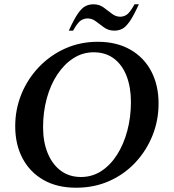

<svg xmlns="http://www.w3.org/2000/svg" viewBox="-20 -866 812 896"><path d="M335 10Q246 10 182.5 -26.5Q119 -63 85 -127.5Q51 -192 51 -277Q51 -356 80 -427Q109 -498 161.5 -553Q214 -608 284 -639.5Q354 -671 436 -671Q524 -671 588 -634.5Q652 -598 686 -533Q720 -468 720 -383Q720 -305 692 -234.5Q664 -164 612.5 -108.5Q561 -53 490.5 -21.5Q420 10 335 10ZM358 -40Q410 -40 452.5 -67.5Q495 -95 526 -143.5Q557 -192 574 -255.5Q591 -319 591 -390Q591 -458 571 -510.5Q551 -563 512 -592.5Q473 -622 417 -622Q366 -622 323 -594.5Q280 -567 248 -519Q216 -471 198.5 -407.5Q181 -344 181 -272Q181 -204 202.5 -151.5Q224 -99 263.5 -69.5Q303 -40 358 -40ZM301 -723Q326 -778 344.5 -804Q363 -830 380 -838Q397 -846 416 -846Q443 -846 463 -831.5Q483 -817 501.5 -802.5Q520 -788 541 -788Q557 -788 571.5 -797.5Q586 -807 608 -846H628Q603 -791 584.5 -765Q566 -739 549.5 -731Q533 -723 514 -723Q487 -723 467 -737Q447 -751 428.5 -765.5Q410 -780 389 -780Q373 -780 358 -771Q343 -762 321 -723Z"/></svg>

Font: Spectral SC SemiBold
Style: Italic
Weight: 600
Italic angle: -10°
Designer: Jean-Baptiste Levee
Foundry: Production Type
Version: Version 2.001